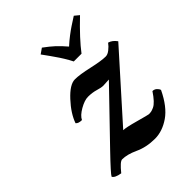

<svg xmlns="http://www.w3.org/2000/svg" viewBox="-189 -754 873 873"><g transform="rotate(-45 247.5 -317.5)"><path d="M38.1 -7.8Q43 -19 117.2 -96.2L341.8 -329.1Q334 -329.1 322.8 -328.1Q311.5 -327.1 304.2 -327.1Q291.5 -327.1 268.8 -334Q246.1 -340.8 219.2 -340.8Q196.8 -340.8 165.3 -322.8Q133.8 -304.7 125 -285.2Q102.5 -285.2 94.2 -295.9Q110.4 -342.3 155.3 -390.6Q200.2 -439 232.9 -439Q263.7 -439 320.8 -426Q377.9 -413.1 405.8 -413.1Q418.5 -413.1 433.1 -424.6Q447.8 -436 458 -450.2Q479 -444.3 495.1 -421.9L225.1 -120.1Q242.2 -120.1 298.6 -104.5Q355 -88.9 358.9 -88.9Q368.2 -88.9 374.5 -90.1Q380.9 -91.3 392.3 -96.4Q403.8 -101.6 417 -115.7Q430.2 -129.9 444.8 -151.9Q456.5 -151.9 465.1 -144.3Q473.6 -136.7 476.1 -127.9Q440.9 -54.2 394.3 -22.2Q347.7 9.8 299.8 9.8Q244.6 9.8 200.2 -11.2Q159.7 -29.8 127.9 -29.8Q113.8 -29.8 80.1 12.2Q45.4 6.8 38.1 -7.8ZM336.9 -500H287.1Q282.2 -509.8 277.1 -519Q272 -528.3 265.1 -539.3Q258.3 -550.3 253.9 -556.9Q249.5 -563.5 240.5 -576.4Q231.4 -589.4 228.8 -593.3Q226.1 -597.2 215.3 -612.1Q204.6 -627 203.1 -628.9L229 -647Q258.3 -625.5 277.6 -607.7Q296.9 -589.8 319.8 -563Q338.4 -580.1 359.1 -595.9Q379.9 -611.8 393.1 -620.4Q406.2 -628.9 434.1 -647L456.1 -628.9Q377.4 -553.7 336.9 -500Z"/></g></svg>

Font: Common Serif
Style: Bold Italic
Weight: 700
Italic angle: -12°
Designer: Philipp H. Poll, Khaled Hosny
Foundry: Stefan Peev, Context Ltd.
Version: Version 1.026